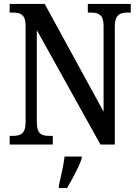

<svg xmlns="http://www.w3.org/2000/svg" viewBox="-20 -734 704 975"><path d="M29 0H248V-44H230C192 -44 167 -53 167 -114V-581L490 0H563V-600C563 -659 590 -670 626 -670H644V-714H426V-670H443C479 -670 506 -660 506 -604V-167L207 -714H29V-670H47C82 -670 110 -661 110 -604V-114C110 -53 83 -44 44 -44H29ZM279 208V221H320C346 179 381 113 395 71V61H308C302 109 289 164 279 208Z"/></svg>

Font: Noto Serif Sinhala Condensed Medium
Style: Regular
Weight: 500
Width: 3
Designer: Jelle Bosma - Monotype Design Team
Foundry: Monotype Imaging Inc.
Version: Version 2.007